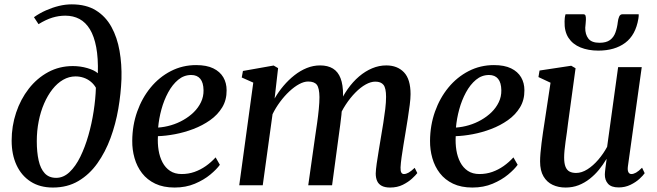

<svg xmlns="http://www.w3.org/2000/svg" viewBox="-20 -851 3018 882"><path d="M223 10.5Q163 10.5 120.8 -16.8Q78.5 -44 56 -92.5Q33.5 -141 33.5 -205Q33.5 -272 54 -333.5Q74.5 -395 112.2 -443.5Q150 -492 201.5 -519.8Q253 -547.5 314.5 -547.5Q349 -547.5 381 -538.2Q413 -529 429.5 -514.5Q431.5 -584 422 -634.2Q412.5 -684.5 393 -716.5Q373.5 -748.5 345 -763.8Q316.5 -779 280 -779Q250 -779 220.5 -770Q191 -761 157 -740L136 -772Q162 -790.5 191.5 -803.5Q221 -816.5 250.8 -823.8Q280.5 -831 309.5 -831Q376 -831 420.8 -803.2Q465.5 -775.5 492 -727.2Q518.5 -679 529.2 -617.2Q540 -555.5 538 -488Q535.5 -421.5 523.5 -351.5Q511.5 -281.5 487.8 -217Q464 -152.5 427.5 -101Q391 -49.5 340.2 -19.5Q289.5 10.5 223 10.5ZM238 -34Q271.5 -34 299.5 -60.5Q327.5 -87 349 -131Q370.5 -175 386 -229Q401.5 -283 410.2 -340Q419 -397 420.5 -448Q411 -464.5 396.5 -476.2Q382 -488 364.2 -494Q346.5 -500 327 -500Q297 -500 270 -484.5Q243 -469 221 -441Q199 -413 182.8 -375.8Q166.5 -338.5 157.8 -294.2Q149 -250 149 -202.5Q149 -152 157.5 -114Q166 -76 185.5 -55Q205 -34 238 -34Z M990 -94Q975.5 -73.5 946 -49Q916.5 -24.5 875 -7Q833.5 10.5 782 10.5Q730.5 10.5 693.2 -7.2Q656 -25 632.5 -55.5Q609 -86 598 -124.8Q587 -163.5 587.5 -204.5Q588 -275.5 610.2 -338.2Q632.5 -401 672 -449Q711.5 -497 765 -524.5Q818.5 -552 881 -552Q929 -552 959.8 -537Q990.5 -522 1005.8 -496Q1021 -470 1021 -436.5Q1021.5 -392 1000.8 -357.8Q980 -323.5 945.2 -299Q910.5 -274.5 868.5 -258.5Q826.5 -242.5 783.8 -234.5Q741 -226.5 705.5 -225.5Q703.5 -192 708.5 -161Q713.5 -130 726.5 -105.2Q739.5 -80.5 761.2 -66Q783 -51.5 814.5 -51.5Q845.5 -51.5 873.2 -61.2Q901 -71 925.5 -88.2Q950 -105.5 970.5 -128ZM858.5 -506.5Q825 -506.5 798.5 -484.5Q772 -462.5 752.5 -426.5Q733 -390.5 721.5 -348.2Q710 -306 706.5 -265Q736 -267 765.8 -275.8Q795.5 -284.5 822.2 -299.8Q849 -315 870 -335.5Q891 -356 903.2 -381.5Q915.5 -407 915 -436.5Q914.5 -471.5 900 -489Q885.5 -506.5 858.5 -506.5Z M1257.5 -538 1241.5 -398.5Q1259 -429 1282.2 -456.5Q1305.5 -484 1332.5 -505.2Q1359.5 -526.5 1389.2 -538.5Q1419 -550.5 1450.5 -550.5Q1486 -550.5 1509.5 -536Q1533 -521.5 1544.5 -491.5Q1556 -461.5 1556 -415Q1556 -408.5 1555.2 -399.2Q1554.5 -390 1553.2 -379.2Q1552 -368.5 1550.5 -357L1535.5 -367Q1553.5 -408 1577.2 -441.8Q1601 -475.5 1629.5 -499.8Q1658 -524 1689.5 -537.2Q1721 -550.5 1754.5 -550.5Q1805.5 -550.5 1835.8 -518.8Q1866 -487 1866 -418.5Q1866 -398.5 1862.2 -368.8Q1858.5 -339 1853.2 -306Q1848 -273 1843 -243Q1838.5 -215.5 1833.5 -185.8Q1828.5 -156 1824.8 -129Q1821 -102 1820 -82Q1819.5 -65.5 1823.5 -58.5Q1827.5 -51.5 1835.5 -51.5Q1845.5 -51.5 1857 -58Q1868.5 -64.5 1885 -80L1897 -56Q1890 -46.5 1873 -30.8Q1856 -15 1830.5 -2.2Q1805 10.5 1772 10.5Q1748.5 10.5 1733.8 2.8Q1719 -5 1712.5 -19.5Q1706 -34 1706 -54Q1706.5 -71.5 1710.5 -99.8Q1714.5 -128 1720 -160.5Q1725.5 -193 1730.5 -224Q1735.5 -253.5 1740.8 -286.2Q1746 -319 1749.8 -350.2Q1753.5 -381.5 1753.5 -406Q1753.5 -446 1741.8 -461Q1730 -476 1704 -476Q1683.5 -476 1660 -463Q1636.5 -450 1612.8 -426Q1589 -402 1568 -370Q1547 -338 1532 -299.5L1552 -367.5Q1551 -347 1548.5 -324Q1546 -301 1543 -278.2Q1540 -255.5 1537 -234L1505.5 0H1396L1427.5 -222.5Q1432 -253 1436.8 -286Q1441.5 -319 1444.5 -350.2Q1447.5 -381.5 1447.5 -405Q1447 -446.5 1435.5 -461.5Q1424 -476.5 1395.5 -476.5Q1376.5 -476.5 1354.2 -464.5Q1332 -452.5 1309.2 -431.2Q1286.5 -410 1266.5 -383Q1246.5 -356 1232 -326.5L1187 0H1079L1143.5 -471.5L1090.5 -495L1096 -525L1237 -550Z M2358 -94Q2343.5 -73.5 2314 -49Q2284.5 -24.5 2243 -7Q2201.5 10.5 2150 10.5Q2098.5 10.5 2061.2 -7.2Q2024 -25 2000.5 -55.5Q1977 -86 1966 -124.8Q1955 -163.5 1955.5 -204.5Q1956 -275.5 1978.2 -338.2Q2000.5 -401 2040 -449Q2079.5 -497 2133 -524.5Q2186.5 -552 2249 -552Q2297 -552 2327.8 -537Q2358.5 -522 2373.8 -496Q2389 -470 2389 -436.5Q2389.5 -392 2368.8 -357.8Q2348 -323.5 2313.2 -299Q2278.5 -274.5 2236.5 -258.5Q2194.5 -242.5 2151.8 -234.5Q2109 -226.5 2073.5 -225.5Q2071.5 -192 2076.5 -161Q2081.5 -130 2094.5 -105.2Q2107.5 -80.5 2129.2 -66Q2151 -51.5 2182.5 -51.5Q2213.5 -51.5 2241.2 -61.2Q2269 -71 2293.5 -88.2Q2318 -105.5 2338.5 -128ZM2226.5 -506.5Q2193 -506.5 2166.5 -484.5Q2140 -462.5 2120.5 -426.5Q2101 -390.5 2089.5 -348.2Q2078 -306 2074.5 -265Q2104 -267 2133.8 -275.8Q2163.5 -284.5 2190.2 -299.8Q2217 -315 2238 -335.5Q2259 -356 2271.2 -381.5Q2283.5 -407 2283 -436.5Q2282.5 -471.5 2268 -489Q2253.5 -506.5 2226.5 -506.5Z M2578 10.5Q2545 10.5 2518.8 -1.8Q2492.5 -14 2476.8 -40.5Q2461 -67 2461 -109.5Q2461 -125.5 2462.8 -147.5Q2464.5 -169.5 2467.8 -194.5Q2471 -219.5 2474.5 -243.5Q2478 -267.5 2481 -286L2509 -471L2453.5 -497L2458.5 -527L2604 -549L2624 -537.5L2589.5 -285.5Q2587.5 -265.5 2584.2 -243.5Q2581 -221.5 2578 -200Q2575 -178.5 2573.2 -159.8Q2571.5 -141 2571.5 -127.5Q2571.5 -100.5 2577.8 -85Q2584 -69.5 2596.2 -63Q2608.5 -56.5 2626.5 -56.5Q2652 -56.5 2678.5 -73.2Q2705 -90 2728.5 -117.5Q2752 -145 2769 -176.5L2819.5 -542.5H2928L2864.5 -87.5Q2862 -69.5 2866.5 -60.5Q2871 -51.5 2880.5 -51.5Q2890 -51.5 2901.8 -58Q2913.5 -64.5 2929.5 -80.5L2941.5 -55.5Q2935 -45.5 2918 -29.8Q2901 -14 2876.2 -2Q2851.5 10 2822 10Q2788 10 2773 -7Q2758 -24 2758.5 -50Q2758.5 -53 2759.2 -60.8Q2760 -68.5 2761.2 -79Q2762.5 -89.5 2764 -100.2Q2765.5 -111 2766.5 -119L2765.5 -120Q2750.5 -94.5 2731.5 -71.2Q2712.5 -48 2689 -29.5Q2665.5 -11 2638 -0.2Q2610.5 10.5 2578 10.5ZM2659.5 -785.5Q2668 -785.5 2670 -778.2Q2672 -771 2671.5 -760Q2671.5 -752 2670.2 -741.8Q2669 -731.5 2668.5 -723.5Q2668 -693 2682.8 -673.8Q2697.5 -654.5 2734 -654.5Q2765 -654.5 2782.2 -667.2Q2799.5 -680 2807.2 -701.8Q2815 -723.5 2818 -749.5Q2819.5 -763.5 2824.2 -774.5Q2829 -785.5 2839.5 -785.5H2914Q2914 -781.5 2914 -777Q2914 -772.5 2912.5 -765Q2900 -690 2852 -654.2Q2804 -618.5 2728.5 -618.5Q2682.5 -618.5 2646.8 -633Q2611 -647.5 2591.5 -677.2Q2572 -707 2573.5 -753Q2573.5 -761 2574.5 -769.2Q2575.5 -777.5 2578 -785.5Z"/></svg>

Font: Merriweather 60pt Medium
Style: Italic
Weight: 500
Italic angle: -7.8°
Version: Version 2.101